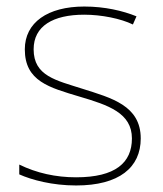

<svg xmlns="http://www.w3.org/2000/svg" viewBox="-20 -558 498 588"><path d="M411 -134C411 -235 321 -258 233 -286C152 -312 83 -325 83 -407C83 -478 142 -513 238 -513C291 -513 350 -501 387 -483L398 -508C356 -525 301 -538 238 -538C126 -538 56 -489 56 -407C56 -309 131 -290 224 -262C312 -236 384 -212 384 -134C384 -60 334 -15 213 -15C151 -15 92 -28 39 -54V-24C77 -7 140 10 213 10C345 10 411 -45 411 -134Z"/></svg>

Font: Noto Kufi Arabic Thin
Style: Regular
Weight: 100
Designer: Monotype Design Team, David Williams, Khaled Hosny
Foundry: Google LLC
Version: Version 2.109